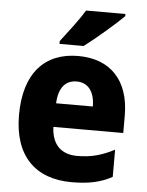

<svg xmlns="http://www.w3.org/2000/svg" viewBox="-54 -810 662 865"><g transform="rotate(5 276.5 -378.0)"><path d="M478 -756V-766H300C273 -721 227 -662 194 -619V-606H303C354 -644 441 -719 478 -756ZM283 -559C133 -559 40 -462 40 -271C40 -84 140 10 302 10C380 10 434 -2 485 -30V-153C428 -123 379 -110 317 -110C242 -110 202 -154 199 -231H515V-309C515 -470 428 -559 283 -559ZM286 -444C340 -444 368 -402 368 -338H202C205 -413 239 -444 286 -444Z"/></g></svg>

Font: Noto Sans Sinhala UI SemiCondensed ExtraBold
Style: Regular
Weight: 800
Width: 4
Designer: Jelle Bosma - Monotype Design Team
Foundry: Monotype Imaging Inc.
Version: Version 2.006